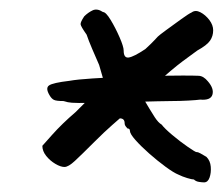

<svg xmlns="http://www.w3.org/2000/svg" viewBox="-20 -377 463 399"><path d="M144 -163Q138 -163 129.5 -163.5Q121 -164 112 -167Q97 -167 92 -169.5Q87 -172 83 -179Q74 -194 82 -199.5Q90 -205 124 -209Q141 -212 172.5 -214Q204 -216 240 -217.5Q276 -219 308.5 -219.5Q341 -220 360 -220Q383 -220 393 -219.5Q403 -219 412 -208Q425 -193 421.5 -180.5Q418 -168 396 -170Q389 -169 371.5 -168Q354 -167 336 -167Q332 -167 306.5 -166.5Q281 -166 248.5 -165Q216 -164 186.5 -163.5Q157 -163 144 -163ZM404 2Q400 2 393.5 1Q387 0 383 -4Q379 -4 369 -7Q359 -10 351 -14Q341 -18 324 -30.5Q307 -43 290 -58Q273 -73 261.5 -86Q250 -99 250 -105Q250 -110 245 -110Q245 -110 242 -113.5Q239 -117 239 -121Q239 -131 229 -131Q229 -131 213 -117Q197 -103 177 -83Q149 -55 135.5 -42.5Q122 -30 114 -30Q106 -30 95 -36.5Q84 -43 76 -53Q68 -63 68 -74Q68 -74 88.5 -97Q109 -120 137 -144L197 -204L186 -242Q179 -258 171.5 -275.5Q164 -293 160 -305Q148 -322 147.5 -326.5Q147 -331 155 -343Q163 -351 172.5 -355.5Q182 -360 194 -352Q200 -352 210 -335.5Q220 -319 228.5 -299.5Q237 -280 237 -272Q237 -256 247.5 -257.5Q258 -259 282 -275Q294 -286 301 -293.5Q308 -301 308 -301Q311 -304 326 -315Q341 -326 357 -337.5Q373 -349 378 -351Q386 -357 396.5 -351.5Q407 -346 415 -335.5Q423 -325 423 -314Q423 -302 416.5 -292.5Q410 -283 390 -272Q372 -259 360 -250Q348 -241 335 -230Q322 -219 300 -200L274 -179L290 -152Q294 -145 301.5 -133.5Q309 -122 316 -118Q322 -110 338 -96.5Q354 -83 370 -72Q386 -61 388 -61Q392 -61 397 -58Q402 -55 409 -51Q417 -43 418 -30.5Q419 -18 415.5 -8Q412 2 404 2Z"/></svg>

Font: Caveat Medium
Style: Regular
Weight: 500
Designer: Pablo Impallari
Foundry: Pablo Impallari
Version: Version 2.000